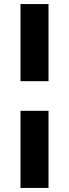

<svg xmlns="http://www.w3.org/2000/svg" viewBox="-20 -796 340 946"><path d="M81 -396V-776H219V-396ZM81 130V-250H219V130Z"/></svg>

Font: Outfit-Bold
Style: Bold
Weight: 700
Designer: Rodrigo Fuenzalida
Foundry: fragTYPE
Version: Version 1.000